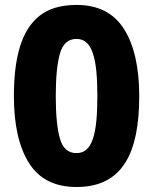

<svg xmlns="http://www.w3.org/2000/svg" viewBox="-20 -745 618 775"><path d="M542 -356.9C542 -472.7 521.5 -563 480.5 -627.9C439.5 -692.9 375.5 -725.1 289.1 -725.1C226.1 -725.1 176.3 -710.4 139.6 -681.2C65.4 -622.6 36.1 -510.7 36.1 -356.9C36.1 -241.7 56.2 -151.9 96.7 -87.4C137.2 -22.5 201.2 9.8 289.1 9.8C475.1 9.8 542 -127.9 542 -356.9ZM205.1 -356.9C205.1 -433.1 210.9 -490.7 222.2 -529.8C233.4 -568.4 255.4 -587.9 289.1 -587.9C353 -587.9 373 -509.3 373 -356.9C373 -204.1 353 -127 289.1 -127C255.4 -127 233.4 -146 222.2 -184.6C210.9 -223.1 205.1 -280.3 205.1 -356.9Z"/></svg>

Font: Noto Reveo Sans
Style: Regular
Weight: 800
Designer: Monotype Design Team
Foundry: Monotype Imaging Inc.
Version: Version 2.007